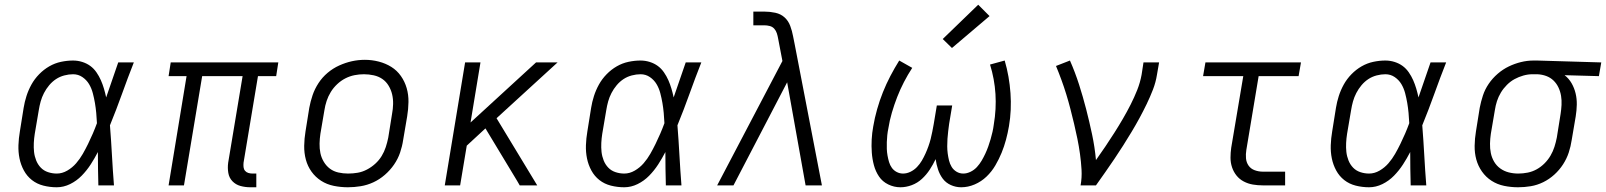

<svg xmlns="http://www.w3.org/2000/svg" viewBox="-20 -784 6792 812"><path d="M220 8Q191 8 163.5 1Q136 -6 115 -22.5Q94 -39 81 -63Q68 -87 62.5 -114Q57 -141 58 -170Q59 -199 64 -228L80 -328Q84 -353 92 -378Q100 -403 113 -426.5Q126 -450 145.5 -470Q165 -490 188.5 -503.5Q212 -517 238 -522.5Q264 -528 289 -528Q309 -528 328 -522Q347 -516 362 -505Q377 -494 388 -478Q399 -462 406.5 -445Q414 -428 419.5 -409.5Q425 -391 429 -372Q442 -409 454.5 -446Q467 -483 480 -520H546Q520 -454 496 -387Q472 -320 445 -254Q450 -191 453.5 -127Q457 -63 462 0H396Q395 -35 394.5 -70Q394 -105 394 -141Q380 -114 363.5 -88.5Q347 -63 325.5 -41Q304 -19 276.5 -5.5Q249 8 220 8ZM220 -50Q243 -50 264.5 -62.5Q286 -75 302 -93.5Q318 -112 330 -133Q342 -154 352.5 -175.5Q363 -197 372.5 -219Q382 -241 390 -263Q389 -285 387 -306.5Q385 -328 381.5 -348.5Q378 -369 372.5 -390Q367 -411 356.5 -428.5Q346 -446 328.5 -458Q311 -470 289 -470Q271 -470 252 -465Q233 -460 217 -449.5Q201 -439 188 -423.5Q175 -408 166 -390.5Q157 -373 152 -355Q147 -337 144 -318L127 -218Q124 -199 123 -179.5Q122 -160 124 -141.5Q126 -123 133 -105.5Q140 -88 152.5 -75Q165 -62 183 -56Q201 -50 220 -50Z M1039 8Q1017 8 997 2.5Q977 -3 963 -17.5Q949 -32 945.5 -53Q942 -74 945 -96L1006 -462H835L758 0H693L769 -462H693L702 -520H1157L1148 -462H1071L1010 -96Q1009 -86 1010 -77Q1011 -68 1016.5 -61.5Q1022 -55 1030.5 -52.5Q1039 -50 1048 -50H1064V8Z M1451 8Q1421 8 1391.5 2Q1362 -4 1338 -19.5Q1314 -35 1297.5 -58Q1281 -81 1273.5 -109Q1266 -137 1266.5 -167.5Q1267 -198 1272 -228L1288 -328Q1293 -355 1302 -381.5Q1311 -408 1327 -432.5Q1343 -457 1365.5 -476Q1388 -495 1414.5 -507Q1441 -519 1468 -525Q1495 -531 1523 -531Q1553 -531 1582 -523.5Q1611 -516 1635 -501Q1659 -486 1675.5 -462.5Q1692 -439 1700 -411Q1708 -383 1707.5 -352.5Q1707 -322 1702 -292L1685 -192Q1681 -165 1672 -138.5Q1663 -112 1646.5 -88Q1630 -64 1607.5 -44.5Q1585 -25 1559 -13Q1533 -1 1505.5 3.5Q1478 8 1451 8ZM1452 -50Q1473 -50 1493 -53.5Q1513 -57 1532 -67Q1551 -77 1567 -91.5Q1583 -106 1594 -124Q1605 -142 1611.5 -162Q1618 -182 1622 -202L1638 -302Q1642 -323 1642.5 -344Q1643 -365 1638.5 -384.5Q1634 -404 1623.5 -421.5Q1613 -439 1597 -450Q1581 -461 1560.5 -465.5Q1540 -470 1519 -470Q1499 -470 1479 -466Q1459 -462 1440.5 -452.5Q1422 -443 1406 -428Q1390 -413 1379 -395Q1368 -377 1361.5 -357.5Q1355 -338 1352 -318L1335 -218Q1332 -198 1331.5 -177Q1331 -156 1335 -136.5Q1339 -117 1349.5 -99.5Q1360 -82 1375.5 -70.5Q1391 -59 1411 -54.5Q1431 -50 1452 -50Z M1861 0 1947 -520H2012L1970 -266L2247 -520H2338L2080 -284L2252 0H2178L2167 -19L2033 -241L1954 -168L1926 0Z M2620 8Q2591 8 2563.5 1Q2536 -6 2515 -22.5Q2494 -39 2481 -63Q2468 -87 2462.5 -114Q2457 -141 2458 -170Q2459 -199 2464 -228L2480 -328Q2484 -353 2492 -378Q2500 -403 2513 -426.5Q2526 -450 2545.5 -470Q2565 -490 2588.5 -503.5Q2612 -517 2638 -522.5Q2664 -528 2689 -528Q2709 -528 2728 -522Q2747 -516 2762 -505Q2777 -494 2788 -478Q2799 -462 2806.5 -445Q2814 -428 2819.5 -409.5Q2825 -391 2829 -372Q2842 -409 2854.5 -446Q2867 -483 2880 -520H2946Q2920 -454 2896 -387Q2872 -320 2845 -254Q2850 -191 2853.5 -127Q2857 -63 2862 0H2796Q2795 -35 2794.5 -70Q2794 -105 2794 -141Q2780 -114 2763.5 -88.5Q2747 -63 2725.5 -41Q2704 -19 2676.5 -5.5Q2649 8 2620 8ZM2620 -50Q2643 -50 2664.5 -62.5Q2686 -75 2702 -93.5Q2718 -112 2730 -133Q2742 -154 2752.5 -175.5Q2763 -197 2772.5 -219Q2782 -241 2790 -263Q2789 -285 2787 -306.5Q2785 -328 2781.5 -348.5Q2778 -369 2772.5 -390Q2767 -411 2756.5 -428.5Q2746 -446 2728.5 -458Q2711 -470 2689 -470Q2671 -470 2652 -465Q2633 -460 2617 -449.5Q2601 -439 2588 -423.5Q2575 -408 2566 -390.5Q2557 -373 2552 -355Q2547 -337 2544 -318L2527 -218Q2524 -199 2523 -179.5Q2522 -160 2524 -141.5Q2526 -123 2533 -105.5Q2540 -88 2552.5 -75Q2565 -62 2583 -56Q2601 -50 2620 -50Z M3013 0 3289 -526 3271 -620Q3271 -620 3271 -620Q3271 -620 3271 -620Q3269 -632 3265.5 -643Q3262 -654 3254.5 -662.5Q3247 -671 3235.5 -674Q3224 -677 3212 -677H3166V-735H3212Q3236 -735 3259 -730Q3282 -725 3298 -710.5Q3314 -696 3322 -674.5Q3330 -653 3334 -631L3341 -596L3456 0H3387L3309 -436L3082 0Z M3788 8Q3761 8 3736.5 -4Q3712 -16 3697.5 -37.5Q3683 -59 3676 -85Q3669 -111 3667 -138.5Q3665 -166 3666.5 -194Q3668 -222 3673 -249Q3679 -285 3689.5 -322Q3700 -359 3714 -394Q3728 -429 3745.5 -462.5Q3763 -496 3783 -528L3838 -497Q3819 -468 3803 -437Q3787 -406 3774.5 -374Q3762 -342 3752 -308Q3742 -274 3737 -241Q3734 -227 3732.5 -212.5Q3731 -198 3730.5 -183Q3730 -168 3730.5 -154Q3731 -140 3733.5 -126Q3736 -112 3740 -98.5Q3744 -85 3752 -74Q3760 -63 3772.5 -56.5Q3785 -50 3799 -50Q3815 -50 3830.5 -57.5Q3846 -65 3858 -77.5Q3870 -90 3878.5 -104.5Q3887 -119 3894 -134.5Q3901 -150 3906.5 -165.5Q3912 -181 3916 -196.5Q3920 -212 3923 -228Q3926 -244 3929 -260L3942 -338H4007L3994 -260Q3992 -244 3990 -228.5Q3988 -213 3987 -197Q3986 -181 3986 -165.5Q3986 -150 3988 -135Q3990 -120 3993.5 -105.5Q3997 -91 4004.5 -78.5Q4012 -66 4025 -58Q4038 -50 4054 -50Q4069 -50 4084.5 -57.5Q4100 -65 4111.5 -77.5Q4123 -90 4131.5 -104.5Q4140 -119 4147 -134Q4154 -149 4159.5 -164.5Q4165 -180 4169.5 -195.5Q4174 -211 4177.5 -226.5Q4181 -242 4183 -258Q4194 -323 4190 -386.5Q4186 -450 4167 -511L4229 -528Q4239 -494 4245 -459.5Q4251 -425 4253.5 -390Q4256 -355 4254.5 -320Q4253 -285 4247 -250Q4242 -221 4234.5 -193Q4227 -165 4216 -138Q4205 -111 4189.5 -84.5Q4174 -58 4152 -37Q4130 -16 4102 -4Q4074 8 4045 8Q4022 8 4001 -1.5Q3980 -11 3967 -28.5Q3954 -46 3947 -67.5Q3940 -89 3937 -111Q3926 -88 3912 -66.5Q3898 -45 3879 -27.5Q3860 -10 3836 -1Q3812 8 3788 8ZM4006 -581 3967 -619 4117 -764 4165 -716Z M4550 0Q4556 -33 4554 -66.5Q4552 -100 4547.5 -132.5Q4543 -165 4536.5 -197Q4530 -229 4522.5 -260.5Q4515 -292 4507 -323Q4499 -354 4489.5 -385Q4480 -416 4469 -446Q4458 -476 4446 -505L4505 -528Q4527 -478 4543.5 -426.5Q4560 -375 4573.5 -322.5Q4587 -270 4598.5 -216Q4610 -162 4615 -107Q4635 -135 4654.5 -164Q4674 -193 4692.5 -222Q4711 -251 4728.5 -281Q4746 -311 4761.5 -341.5Q4777 -372 4789.5 -403.5Q4802 -435 4808 -468L4816 -520H4882L4873 -468Q4868 -436 4856 -405Q4844 -374 4829.5 -344Q4815 -314 4799 -284.5Q4783 -255 4765.5 -226Q4748 -197 4730 -168.5Q4712 -140 4693 -112Q4674 -84 4654.5 -56Q4635 -28 4615 0Z M5321 0Q5299 0 5278.5 -3.5Q5258 -7 5240 -16.5Q5222 -26 5209.5 -41.5Q5197 -57 5190.5 -76.5Q5184 -96 5184 -117Q5184 -138 5187 -159L5238 -462H5068L5078 -520H5482L5472 -462H5303L5251 -150Q5248 -132 5249.5 -114.5Q5251 -97 5260.5 -83.5Q5270 -70 5286.5 -64Q5303 -58 5321 -58H5415V0Z M5770 8Q5741 8 5713.5 1Q5686 -6 5665 -22.5Q5644 -39 5631 -63Q5618 -87 5612.5 -114Q5607 -141 5608 -170Q5609 -199 5614 -228L5630 -328Q5634 -353 5642 -378Q5650 -403 5663 -426.5Q5676 -450 5695.5 -470Q5715 -490 5738.5 -503.5Q5762 -517 5788 -522.5Q5814 -528 5839 -528Q5859 -528 5878 -522Q5897 -516 5912 -505Q5927 -494 5938 -478Q5949 -462 5956.5 -445Q5964 -428 5969.5 -409.5Q5975 -391 5979 -372Q5992 -409 6004.5 -446Q6017 -483 6030 -520H6096Q6070 -454 6046 -387Q6022 -320 5995 -254Q6000 -191 6003.5 -127Q6007 -63 6012 0H5946Q5945 -35 5944.5 -70Q5944 -105 5944 -141Q5930 -114 5913.5 -88.5Q5897 -63 5875.5 -41Q5854 -19 5826.5 -5.5Q5799 8 5770 8ZM5770 -50Q5793 -50 5814.5 -62.5Q5836 -75 5852 -93.5Q5868 -112 5880 -133Q5892 -154 5902.5 -175.5Q5913 -197 5922.5 -219Q5932 -241 5940 -263Q5939 -285 5937 -306.5Q5935 -328 5931.5 -348.5Q5928 -369 5922.5 -390Q5917 -411 5906.5 -428.5Q5896 -446 5878.5 -458Q5861 -470 5839 -470Q5821 -470 5802 -465Q5783 -460 5767 -449.5Q5751 -439 5738 -423.5Q5725 -408 5716 -390.5Q5707 -373 5702 -355Q5697 -337 5694 -318L5677 -218Q5674 -199 5673 -179.5Q5672 -160 5674 -141.5Q5676 -123 5683 -105.5Q5690 -88 5702.5 -75Q5715 -62 5733 -56Q5751 -50 5770 -50Z M6400 8Q6370 8 6341 2Q6312 -4 6288 -19.5Q6264 -35 6247.5 -58.5Q6231 -82 6223.5 -109.5Q6216 -137 6216.5 -167.5Q6217 -198 6222 -228L6238 -328Q6243 -354 6251.5 -380Q6260 -406 6276 -429.5Q6292 -453 6314 -472Q6336 -491 6361 -503Q6386 -515 6412.5 -521.5Q6439 -528 6466 -528Q6470 -528 6473.5 -528Q6477 -528 6481 -528L6752 -520L6742 -462L6597 -466Q6615 -452 6626.5 -432Q6638 -412 6643.5 -389Q6649 -366 6648.5 -341.5Q6648 -317 6644 -292L6627 -192Q6623 -165 6614.5 -139Q6606 -113 6590.5 -89Q6575 -65 6553.5 -45.5Q6532 -26 6506.5 -13.5Q6481 -1 6454 3.5Q6427 8 6400 8ZM6401 -50Q6421 -50 6441 -54Q6461 -58 6479 -68Q6497 -78 6512 -93Q6527 -108 6537.5 -126Q6548 -144 6554 -163Q6560 -182 6564 -202L6580 -302Q6583 -321 6584 -340.5Q6585 -360 6582 -378.5Q6579 -397 6571 -414Q6563 -431 6550 -443.5Q6537 -456 6519.5 -462.5Q6502 -469 6482 -470H6472Q6469 -470 6466.5 -470Q6464 -470 6461 -470Q6442 -470 6422.5 -464.5Q6403 -459 6385.5 -449.5Q6368 -440 6353 -425Q6338 -410 6327.5 -392.5Q6317 -375 6311 -356.5Q6305 -338 6302 -318L6285 -218Q6282 -198 6281.5 -177Q6281 -156 6285 -136.5Q6289 -117 6299 -100Q6309 -83 6325 -71.5Q6341 -60 6360.5 -55Q6380 -50 6401 -50Z"/></svg>

Font: Iosevka Etoile Light Oblique
Style: Regular
Weight: 300
Italic angle: -9°
Designer: Belleve Invis
Foundry: Belleve Invis
Version: Version 15.5.2; ttfautohint (v1.8.4)